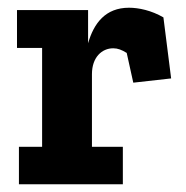

<svg xmlns="http://www.w3.org/2000/svg" viewBox="-20 -477 481 497"><path d="M314 -457C253 -457 223 -417 208 -365V-451H24V-353H89V-97H29V0H298V-97H218V-285C218 -329 244 -352 273 -352C285 -352 295 -348 308 -340L325 -263L423 -274L403 -432C372 -450 339 -457 314 -457Z"/></svg>

Font: Zilla Slab Bold
Style: Regular
Weight: 700
Designer: Typotheque.com
Foundry: Typotheque type foundry
Version: Version 1.3; 2018